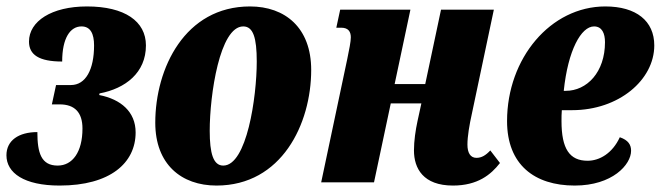

<svg xmlns="http://www.w3.org/2000/svg" viewBox="-30 -566 2051 596"><path d="M155 10C312 10 391 -60 391 -155C391 -219 345 -258 278 -271L279 -276C359 -291 423 -340 423 -425C423 -500 357 -546 240 -546C130 -546 60 -500 60 -437C60 -396 91 -375 163 -375C163 -448 188 -484 223 -484C251 -484 262 -461 262 -425C262 -350 236 -302 190 -302H144L131 -242H155C202 -242 226 -217 226 -167C226 -94 195 -52 149 -52C98 -52 86 -91 86 -156C28 -156 -10 -130 -10 -84C-10 -29 45 10 155 10Z M642 10C844 10 936 -181 936 -349C936 -480 855 -546 746 -546C544 -546 452 -354 452 -185C452 -56 533 10 642 10ZM663 -52C632 -52 621 -90 621 -160C621 -271 652 -484 725 -484C756 -484 767 -449 767 -375C767 -264 736 -52 663 -52Z M1376 10C1453 10 1494 -24 1522 -60L1492 -99C1478 -84 1465 -76 1449 -76C1430 -76 1421 -92 1421 -117C1421 -143 1427 -178 1435 -214L1503 -536H1339L1290 -305H1195L1244 -536H1026L1014 -480H1029C1052 -480 1059 -467 1059 -450C1059 -437 1054 -412 1048 -383L967 0H1131L1183 -245H1278L1266 -190C1260 -162 1255 -129 1255 -99C1255 -43 1284 10 1376 10Z M1754 10C1871 10 1929 -55 1929 -98C1929 -117 1920 -131 1894 -140C1871 -90 1831 -67 1794 -67C1738 -67 1713 -104 1713 -190C1713 -202 1713 -212 1714 -224H1746C1891 -224 2001 -318 2001 -425C2001 -501 1945 -546 1849 -546C1679 -546 1544 -385 1544 -190C1544 -55 1629 10 1754 10ZM1720 -284C1733 -410 1774 -484 1814 -484C1839 -484 1848 -462 1848 -435C1848 -342 1792 -284 1726 -284Z"/></svg>

Font: Noto Serif ExtraCondensed Black
Style: Italic
Weight: 900
Width: 2
Italic angle: -12°
Designer: Monotype Design Team
Foundry: Monotype Imaging Inc.
Version: Version 2.014